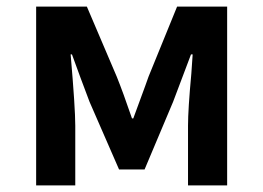

<svg xmlns="http://www.w3.org/2000/svg" viewBox="-20 -559 794 579"><path d="M89 -539H242L332 -328Q351 -281 378 -202H382L418 -300L428 -328L514 -539H665V0H547V-180Q547 -229 557 -337L561 -395H556L502 -252L416 -48H339L250 -252Q223 -323 197 -395H193Q207 -233 207 -180V0H89Z"/></svg>

Font: Nebula Sans Semibold
Style: Regular
Weight: 600
Designer: Paul D. Hunt for Adobe (as Source Sans)
Foundry: Nebula Entertainment & Broadcasting LLC
Version: Version 1.010